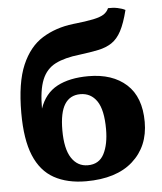

<svg xmlns="http://www.w3.org/2000/svg" viewBox="-52 -760 687 814"><g transform="rotate(-5 291.5 -352.5)"><path d="M282 9Q202 9 146 -22Q90 -53 61.5 -121.5Q33 -190 33 -303Q33 -432 65 -506.5Q97 -581 153.5 -616Q210 -651 284 -660Q341 -666 371.5 -672.5Q402 -679 416.5 -688.5Q431 -698 438 -714Q459 -715 478.5 -711Q498 -707 511 -700Q497 -644 480 -612Q463 -580 439 -564Q415 -548 381.5 -541Q348 -534 301 -528Q237 -521 197.5 -501Q158 -481 140 -437Q122 -393 122 -314Q144 -378 196.5 -406Q249 -434 330 -434Q432 -434 491.5 -380Q551 -326 551 -220Q551 -116 481 -53.5Q411 9 282 9ZM295 -58Q343 -58 364 -98.5Q385 -139 385 -204Q385 -286 359.5 -323.5Q334 -361 289 -361Q245 -361 222.5 -325.5Q200 -290 200 -215Q200 -136 225.5 -97Q251 -58 295 -58Z"/></g></svg>

Font: Vollkorn ExtraBold
Style: Regular
Weight: 800
Designer: Friedrich Althausen
Foundry: Friedrich Althausen
Version: Version 5.000; ttfautohint (v1.8.3)